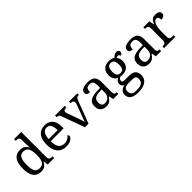

<svg xmlns="http://www.w3.org/2000/svg" viewBox="184 -2008 3495 3495"><g transform="rotate(-45 1931.5 -260.0)"><path d="M259 10Q193 10 147.5 -19Q102 -48 78.5 -109.5Q55 -171 55 -267Q55 -364 78.5 -425.5Q102 -487 147.5 -516.5Q193 -546 259 -546Q317 -546 353.5 -521.5Q390 -497 412 -458H418Q415 -483 413.5 -513.5Q412 -544 412 -568V-650Q412 -680 400.5 -694.5Q389 -709 370.5 -713.5Q352 -718 330 -718H322V-760H506V-110Q506 -81 517.5 -66Q529 -51 547.5 -46.5Q566 -42 588 -42H596V0H427L416 -90H412Q390 -44 354 -17Q318 10 259 10ZM276 -54Q354 -54 383 -106.5Q412 -159 412 -267Q412 -371 383 -426.5Q354 -482 275 -482Q231 -482 204 -457Q177 -432 164.5 -384Q152 -336 152 -266Q152 -160 180.5 -107Q209 -54 276 -54Z M901 10Q792 10 730.5 -62Q669 -134 669 -264Q669 -404 727 -475Q785 -546 891 -546Q988 -546 1043.5 -486Q1099 -426 1099 -307V-261H766Q768 -152 805.5 -102.5Q843 -53 915 -53Q967 -53 1003.5 -74.5Q1040 -96 1058 -123Q1065 -120 1071 -111Q1077 -102 1077 -89Q1077 -69 1058 -46Q1039 -23 1000 -6.5Q961 10 901 10ZM998 -315Q998 -395 973.5 -443.5Q949 -492 889 -492Q834 -492 803.5 -446.5Q773 -401 768 -315Z M1227 -441Q1220 -462 1210.5 -473.5Q1201 -485 1187.5 -489.5Q1174 -494 1153 -494V-536H1403V-494H1390Q1360 -494 1345 -482.5Q1330 -471 1330 -446Q1330 -438 1332 -429Q1334 -420 1338 -409L1406 -220Q1415 -196 1424 -167.5Q1433 -139 1440.5 -113.5Q1448 -88 1453 -70Q1458 -91 1474 -131Q1490 -171 1503 -207L1575 -402Q1580 -414 1582 -425.5Q1584 -437 1584 -445Q1584 -471 1567.5 -482.5Q1551 -494 1518 -494H1511V-536H1725V-494H1713Q1694 -494 1681.5 -488Q1669 -482 1659 -465Q1649 -448 1637 -416L1479 0H1388Z M1933 10Q1889 10 1853.5 -7.5Q1818 -25 1798 -60.5Q1778 -96 1778 -150Q1778 -230 1834.5 -268Q1891 -306 2006 -310L2089 -313V-373Q2089 -409 2083 -436.5Q2077 -464 2057 -480Q2037 -496 1996 -496Q1958 -496 1938 -482Q1918 -468 1911.5 -443.5Q1905 -419 1905 -387Q1863 -387 1841.5 -401.5Q1820 -416 1820 -450Q1820 -485 1844.5 -506Q1869 -527 1910 -536.5Q1951 -546 2000 -546Q2092 -546 2137.5 -507Q2183 -468 2183 -373V-114Q2183 -86 2189 -70.5Q2195 -55 2209 -48.5Q2223 -42 2245 -42H2248V0H2113L2097 -86H2089Q2068 -58 2048 -36.5Q2028 -15 2001.5 -2.5Q1975 10 1933 10ZM1956 -52Q1997 -52 2026.5 -69Q2056 -86 2072.5 -117.5Q2089 -149 2089 -191V-272L2025 -269Q1968 -267 1935.5 -252Q1903 -237 1889 -210.5Q1875 -184 1875 -145Q1875 -114 1884 -93.5Q1893 -73 1911 -62.5Q1929 -52 1956 -52Z M2522 240Q2418 240 2366 201.5Q2314 163 2314 94Q2314 55 2331.5 28.5Q2349 2 2377.5 -13Q2406 -28 2439 -34Q2419 -43 2401.5 -63.5Q2384 -84 2384 -116Q2384 -146 2399.5 -168Q2415 -190 2449 -210Q2406 -228 2382.5 -269.5Q2359 -311 2359 -361Q2359 -447 2406 -496.5Q2453 -546 2547 -546Q2583 -546 2615 -536Q2647 -526 2661 -513Q2671 -524 2685 -536.5Q2699 -549 2717.5 -558Q2736 -567 2758 -567Q2788 -567 2802.5 -551.5Q2817 -536 2817 -515Q2817 -494 2804.5 -478.5Q2792 -463 2764 -463Q2764 -474 2757.5 -485.5Q2751 -497 2731 -497Q2718 -497 2708 -494Q2698 -491 2688 -485Q2705 -464 2716 -435.5Q2727 -407 2727 -364Q2727 -290 2682.5 -241Q2638 -192 2547 -192Q2535 -192 2519.5 -193.5Q2504 -195 2494 -197Q2475 -187 2461 -172Q2447 -157 2447 -134Q2447 -116 2458.5 -106Q2470 -96 2509 -96H2622Q2682 -96 2718 -76.5Q2754 -57 2770.5 -23.5Q2787 10 2787 53Q2787 139 2722.5 189.5Q2658 240 2522 240ZM2524 191Q2596 191 2635 175.5Q2674 160 2689.5 132.5Q2705 105 2705 70Q2705 24 2679 8.5Q2653 -7 2603 -7H2505Q2477 -7 2452 0.5Q2427 8 2411 28Q2395 48 2395 88Q2395 117 2406 140.5Q2417 164 2445 177.5Q2473 191 2524 191ZM2544 -240Q2577 -240 2596.5 -253Q2616 -266 2624.5 -294Q2633 -322 2633 -365Q2633 -410 2624 -439.5Q2615 -469 2595.5 -483Q2576 -497 2543 -497Q2511 -497 2491 -482.5Q2471 -468 2462 -438.5Q2453 -409 2453 -364Q2453 -300 2474.5 -270Q2496 -240 2544 -240Z M3034 10Q2990 10 2954.5 -7.5Q2919 -25 2899 -60.5Q2879 -96 2879 -150Q2879 -230 2935.5 -268Q2992 -306 3107 -310L3190 -313V-373Q3190 -409 3184 -436.5Q3178 -464 3158 -480Q3138 -496 3097 -496Q3059 -496 3039 -482Q3019 -468 3012.5 -443.5Q3006 -419 3006 -387Q2964 -387 2942.5 -401.5Q2921 -416 2921 -450Q2921 -485 2945.5 -506Q2970 -527 3011 -536.5Q3052 -546 3101 -546Q3193 -546 3238.5 -507Q3284 -468 3284 -373V-114Q3284 -86 3290 -70.5Q3296 -55 3310 -48.5Q3324 -42 3346 -42H3349V0H3214L3198 -86H3190Q3169 -58 3149 -36.5Q3129 -15 3102.5 -2.5Q3076 10 3034 10ZM3057 -52Q3098 -52 3127.5 -69Q3157 -86 3173.5 -117.5Q3190 -149 3190 -191V-272L3126 -269Q3069 -267 3036.5 -252Q3004 -237 2990 -210.5Q2976 -184 2976 -145Q2976 -114 2985 -93.5Q2994 -73 3012 -62.5Q3030 -52 3057 -52Z M3425 0V-42H3428Q3451 -42 3469.5 -47Q3488 -52 3499 -67.5Q3510 -83 3510 -114V-426Q3510 -456 3498.5 -470.5Q3487 -485 3468.5 -489.5Q3450 -494 3428 -494H3425V-536H3579L3598 -437H3603Q3616 -467 3631 -492Q3646 -517 3671 -531.5Q3696 -546 3740 -546Q3795 -546 3821.5 -527Q3848 -508 3848 -473Q3848 -442 3826.5 -422Q3805 -402 3755 -402Q3755 -430 3750 -447Q3745 -464 3733.5 -472Q3722 -480 3702 -480Q3674 -480 3655 -458Q3636 -436 3625 -402Q3614 -368 3609 -331.5Q3604 -295 3604 -266V-109Q3604 -80 3615.5 -65.5Q3627 -51 3645.5 -46.5Q3664 -42 3686 -42H3714V0Z"/></g></svg>

Font: Noto Serif Khmer
Style: Regular
Weight: 400
Designer: Danh Hong and the Monotype Design Team
Foundry: Monotype Imaging Inc.
Version: Version 2.003